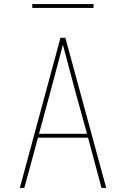

<svg xmlns="http://www.w3.org/2000/svg" viewBox="-20 -920 616 940"><path d="M77 0H99L166 -246H411L477 0H500L300 -735H276L243 -613ZM171 -265 232 -490Q246 -543 260 -595.5Q274 -648 288 -701Q302 -648 316 -595.5Q330 -543 344 -490L406 -265ZM138 -881H438V-900H138Z"/></svg>

Font: Iosevka Sparkle Thin
Style: Regular
Weight: 100
Designer: Belleve Invis
Foundry: Belleve Invis
Version: Version 4.5.0; ttfautohint (v1.8.3)